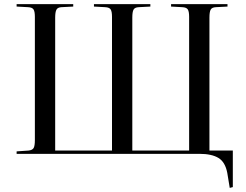

<svg xmlns="http://www.w3.org/2000/svg" viewBox="-20 -750 1200 936"><path d="M1100 166 1088 93Q1078 40 1045 20Q1012 0 953 0H61V-12L119 -16Q138 -18 144 -28.5Q150 -39 150 -67V-668Q150 -694 143.5 -704Q137 -714 117 -715L61 -718V-730H337V-718L279 -715Q261 -714 255 -702.5Q249 -691 249 -664V-16H526V-668Q526 -694 519.5 -704Q513 -714 493 -715L438 -718V-730H713V-718L656 -715Q637 -714 631 -703Q625 -692 625 -664V-16H902V-668Q902 -694 895.5 -704Q889 -714 869 -715L814 -718V-730H1089V-718L1032 -715Q1013 -714 1007 -703Q1001 -692 1001 -664V-16H1115V162Z"/></svg>

Font: Display Regular
Style: Regular
Weight: 400
Designer: Latin by Veronika Burian and Jose Scaglione. Greek by Irene Vlachou. Cyrillic by Vera Evstafieva.
Foundry: TypeTogether
Version: Version 3.002